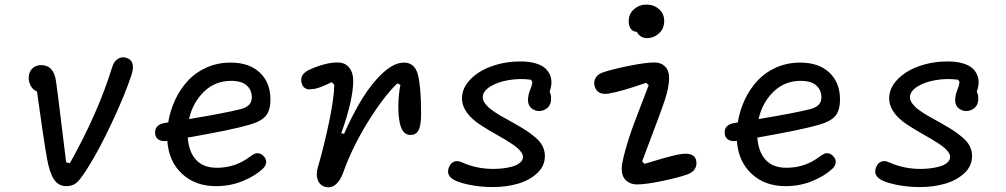

<svg xmlns="http://www.w3.org/2000/svg" viewBox="-20 -798 4380 836"><path d="M269 12.5Q234.5 12.5 215 -16.8Q195.5 -46 184.5 -109Q171 -183.5 141 -399.5Q124 -406.5 114.5 -423.2Q105 -440 105 -459Q105 -484.5 120.5 -499.5Q136 -514.5 159 -514.5Q214.5 -514.5 224 -443.5Q231 -396.5 246 -270.5Q261 -144.5 268 -91.5L284 -87Q407 -306 468.5 -506Q476.5 -532 493.8 -542.2Q511 -552.5 531 -546Q572 -532.5 552.5 -471.5Q523.5 -384 466.8 -263.2Q410 -142.5 364 -70.5Q336 -24.5 317.2 -6Q298.5 12.5 269 12.5Z M920.5 12.5Q830.5 12.5 772.8 -41Q715 -94.5 708.5 -184.5H708Q685 -181 670.8 -190Q656.5 -199 655.5 -217.5Q654 -235.5 664.5 -247.2Q675 -259 697.5 -262.5Q700.5 -263 712.5 -265Q721 -317.5 743 -364.2Q765 -411 798.8 -447.2Q832.5 -483.5 880.5 -504.5Q928.5 -525.5 984 -525.5Q1065 -525.5 1111.2 -482Q1157.5 -438.5 1157.5 -365Q1157.5 -317 1137 -293Q1116.5 -269 1065 -254.5Q990 -232.5 797.5 -199Q802 -137 833.5 -102.2Q865 -67.5 924.5 -67.5Q1005 -67.5 1068.5 -116Q1080.5 -124.5 1088.2 -128.2Q1096 -132 1105.8 -130.8Q1115.5 -129.5 1125.5 -120.5Q1140 -107 1139 -91.5Q1138 -76 1123.5 -62.5Q1089.5 -31 1035.8 -9.2Q982 12.5 920.5 12.5ZM803 -279.5Q961.5 -306 1026.5 -322.5Q1076.5 -334.5 1076.5 -373.5Q1076.5 -406 1054.2 -426Q1032 -446 986.5 -446Q916.5 -446 867.8 -398.5Q819 -351 803 -279.5Z M1397.5 16Q1372.5 10 1363.5 -14.8Q1354.5 -39.5 1364 -69.5Q1390.5 -160 1412.8 -266.5Q1435 -373 1435.5 -428.5L1424.5 -440.5Q1377.5 -417 1352 -411.5Q1339 -409.5 1327.8 -409Q1316.5 -408.5 1307 -415Q1297.5 -421.5 1293.5 -436Q1282 -476 1333 -497Q1399.5 -526 1449.5 -526Q1482.5 -526 1500.2 -503.8Q1518 -481.5 1518 -447.5Q1518 -363.5 1466 -218L1478 -215Q1516.5 -302.5 1558.2 -370Q1600 -437.5 1648.2 -481.5Q1696.5 -525.5 1739 -525.5Q1785 -525.5 1799.5 -474Q1813.5 -419 1813.5 -304Q1813.5 -257.5 1805 -236.2Q1796.5 -215 1777.5 -211.5Q1733.5 -202.5 1720.5 -263.5Q1713.5 -297 1714.5 -343.2Q1715.5 -389.5 1723.5 -428.5L1710 -435Q1649.5 -376.5 1581.2 -266Q1513 -155.5 1473.5 -44.5Q1461.5 -11.5 1441.8 5.2Q1422 22 1397.5 16Z M2125.5 16.5Q2071 16.5 2021.8 6.2Q1972.5 -4 1951.5 -18Q1920 -39 1936.5 -73.5Q1943.5 -89.5 1958.2 -94.5Q1973 -99.5 1990.5 -91.5Q2055 -62.5 2127.5 -62.5Q2149.5 -62.5 2170.5 -65Q2191.5 -67.5 2211.8 -73.2Q2232 -79 2244.5 -89.8Q2257 -100.5 2257 -115Q2257 -124 2250.5 -133.8Q2244 -143.5 2235 -151.8Q2226 -160 2209 -171.5Q2192 -183 2179 -190.5Q2166 -198 2143.5 -211Q2075 -250 2050.5 -269.5Q1991.5 -316.5 1991.5 -369.5Q1991.5 -414.5 2027.8 -452Q2064 -489.5 2122.2 -510Q2180.5 -530.5 2246 -530.5Q2283.5 -530.5 2311 -522.5Q2338.5 -514.5 2353.2 -501.5Q2368 -488.5 2375 -471Q2382 -453.5 2381 -435.5Q2380 -417.5 2373 -399Q2379.5 -387 2379.5 -368.5Q2379.5 -335.5 2354.2 -321.8Q2329 -308 2304 -320.2Q2279 -332.5 2279 -363Q2279 -384 2288.8 -408Q2298.5 -432 2297.5 -442.5L2291 -451Q2242 -457.5 2193.2 -449Q2144.5 -440.5 2113.2 -420.2Q2082 -400 2082 -374.5Q2082 -367.5 2084.5 -360.8Q2087 -354 2092.5 -347Q2098 -340 2103.5 -334Q2109 -328 2119 -321Q2129 -314 2136.2 -308.8Q2143.5 -303.5 2156 -296.2Q2168.5 -289 2176.2 -284.8Q2184 -280.5 2197.8 -272.8Q2211.5 -265 2218 -261.5Q2251.5 -242.5 2270.8 -230Q2290 -217.5 2311.5 -199.2Q2333 -181 2342.8 -161Q2352.5 -141 2352.5 -118Q2352.5 -75.5 2319.2 -44.2Q2286 -13 2235.5 1.8Q2185 16.5 2125.5 16.5Z M2753 5Q2724 5 2705.5 -12.8Q2687 -30.5 2687 -63Q2687 -96 2717 -192Q2732 -240 2765.8 -326.2Q2799.5 -412.5 2804.5 -427L2793.5 -437.5Q2680 -398 2627 -390Q2580 -384.5 2569.5 -421.5Q2563.5 -443 2574 -460Q2584.5 -477 2610.5 -484.5Q2650.5 -497.5 2721.5 -511.8Q2792.5 -526 2829.5 -526Q2858.5 -526 2876 -508.2Q2893.5 -490.5 2893.5 -458.5Q2893.5 -420 2874.5 -361.5Q2859.5 -316 2822 -217.8Q2784.5 -119.5 2776 -95.5L2786.5 -84.5Q2795 -87 2824.5 -96Q2854 -105 2870 -109.5Q2886 -114 2909 -119.8Q2932 -125.5 2948 -127.5Q3003 -134.5 3011 -100.5Q3016 -78.5 3005.2 -62Q2994.5 -45.5 2970 -37.5Q2931 -24 2861.5 -9.5Q2792 5 2753 5ZM2717.5 -706Q2717.5 -737.5 2740.5 -757.8Q2763.5 -778 2795 -778Q2827 -778 2849.5 -758.2Q2872 -738.5 2872 -706.5Q2872 -673 2849.2 -652.5Q2826.5 -632 2797 -632Q2768 -632 2752.5 -659.5Q2736.5 -660 2727 -672Q2717.5 -684 2717.5 -706Z M3400.5 12.5Q3310.5 12.5 3252.8 -41Q3195 -94.5 3188.5 -184.5H3188Q3165 -181 3150.8 -190Q3136.5 -199 3135.5 -217.5Q3134 -235.5 3144.5 -247.2Q3155 -259 3177.5 -262.5Q3180.5 -263 3192.5 -265Q3201 -317.5 3223 -364.2Q3245 -411 3278.8 -447.2Q3312.5 -483.5 3360.5 -504.5Q3408.5 -525.5 3464 -525.5Q3545 -525.5 3591.2 -482Q3637.5 -438.5 3637.5 -365Q3637.5 -317 3617 -293Q3596.5 -269 3545 -254.5Q3470 -232.5 3277.5 -199Q3282 -137 3313.5 -102.2Q3345 -67.5 3404.5 -67.5Q3485 -67.5 3548.5 -116Q3560.5 -124.5 3568.2 -128.2Q3576 -132 3585.8 -130.8Q3595.5 -129.5 3605.5 -120.5Q3620 -107 3619 -91.5Q3618 -76 3603.5 -62.5Q3569.5 -31 3515.8 -9.2Q3462 12.5 3400.5 12.5ZM3283 -279.5Q3441.5 -306 3506.5 -322.5Q3556.5 -334.5 3556.5 -373.5Q3556.5 -406 3534.2 -426Q3512 -446 3466.5 -446Q3396.5 -446 3347.8 -398.5Q3299 -351 3283 -279.5Z M3985.5 16.5Q3931 16.5 3881.8 6.2Q3832.5 -4 3811.5 -18Q3780 -39 3796.5 -73.5Q3803.5 -89.5 3818.2 -94.5Q3833 -99.5 3850.5 -91.5Q3915 -62.5 3987.5 -62.5Q4009.5 -62.5 4030.5 -65Q4051.5 -67.5 4071.8 -73.2Q4092 -79 4104.5 -89.8Q4117 -100.5 4117 -115Q4117 -124 4110.5 -133.8Q4104 -143.5 4095 -151.8Q4086 -160 4069 -171.5Q4052 -183 4039 -190.5Q4026 -198 4003.5 -211Q3935 -250 3910.5 -269.5Q3851.5 -316.5 3851.5 -369.5Q3851.5 -414.5 3887.8 -452Q3924 -489.5 3982.2 -510Q4040.5 -530.5 4106 -530.5Q4143.5 -530.5 4171 -522.5Q4198.5 -514.5 4213.2 -501.5Q4228 -488.5 4235 -471Q4242 -453.5 4241 -435.5Q4240 -417.5 4233 -399Q4239.5 -387 4239.5 -368.5Q4239.5 -335.5 4214.2 -321.8Q4189 -308 4164 -320.2Q4139 -332.5 4139 -363Q4139 -384 4148.8 -408Q4158.5 -432 4157.5 -442.5L4151 -451Q4102 -457.5 4053.2 -449Q4004.5 -440.5 3973.2 -420.2Q3942 -400 3942 -374.5Q3942 -367.5 3944.5 -360.8Q3947 -354 3952.5 -347Q3958 -340 3963.5 -334Q3969 -328 3979 -321Q3989 -314 3996.2 -308.8Q4003.5 -303.5 4016 -296.2Q4028.5 -289 4036.2 -284.8Q4044 -280.5 4057.8 -272.8Q4071.5 -265 4078 -261.5Q4111.5 -242.5 4130.8 -230Q4150 -217.5 4171.5 -199.2Q4193 -181 4202.8 -161Q4212.5 -141 4212.5 -118Q4212.5 -75.5 4179.2 -44.2Q4146 -13 4095.5 1.8Q4045 16.5 3985.5 16.5Z"/></svg>

Font: Monaspace Radon
Style: Regular
Weight: 400
Designer: Riley Cran & the Lettermatic Team
Foundry: Lettermatic
Version: Version 1.000 (Monaspace Radon)